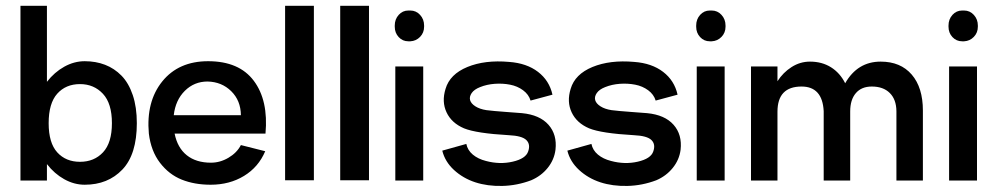

<svg xmlns="http://www.w3.org/2000/svg" viewBox="-20 -616 3403 655"><path d="M269 -407.2Q306.6 -407.2 338.4 -395Q370.1 -382.8 394.5 -357.9Q418.9 -333 432.9 -291.7Q446.8 -250.5 446.8 -195.8Q446.8 -89.4 397.5 -37.6Q348.1 14.2 269 14.2Q232.9 14.2 199.2 -4.6Q165.5 -23.4 140.1 -56.2V0H49.8V-596.2H140.1V-336.9Q165.5 -369.6 199.2 -388.4Q232.9 -407.2 269 -407.2ZM361.8 -195.8Q361.8 -263.2 331.1 -296.1Q300.3 -329.1 252.9 -329.1Q204.6 -329.1 175.3 -296.4Q146 -263.7 146 -195.8Q146 -128.4 175.3 -96.2Q204.6 -64 252.9 -64Q301.3 -64 331.5 -96.4Q361.8 -128.9 361.8 -195.8Z M575.7 -160.2Q585.4 -111.8 617.2 -86.4Q648.9 -61 699.7 -61Q731 -61 759.5 -77.9Q788.1 -94.7 801.8 -121.1L884.8 -100.1Q861.8 -45.9 812.5 -15.9Q763.2 14.2 698.7 14.2Q643.6 14.2 600.1 -3.2Q556.6 -20.5 525.9 -60.5Q495.1 -100.6 487.8 -160.2Q478 -269.5 533.7 -338.4Q589.4 -407.2 689.9 -407.2Q795.9 -407.2 845.9 -340.3Q896 -273.4 885.7 -160.2ZM688 -337.9Q642.6 -337.9 610.6 -306.2Q578.6 -274.4 572.8 -223.1H801.8Q801.3 -272.9 768.8 -304.9Q736.3 -336.9 688 -337.9Z M952.6 -1V-596.2H1050.8V-1Z M1140.6 -1V-596.2H1238.8V-1Z M1373 -475.1Q1353.5 -475.1 1340.1 -489.5Q1326.7 -503.9 1326.7 -524.9V-528.8Q1326.7 -550.3 1340.1 -565.2Q1353.5 -580.1 1373 -580.1H1379.9Q1399.4 -580.1 1413.1 -565.2Q1426.8 -550.3 1426.8 -528.8V-524.9Q1426.8 -504.4 1413.1 -490.2Q1399.4 -476.1 1379.9 -475.1ZM1328.6 0V-389.2H1423.8V0Z M1792 -1Q1744.1 17.1 1693.6 18.3Q1643.1 19.5 1601.3 5.9Q1559.6 -7.8 1528.8 -36.1Q1498 -64.5 1488.8 -102.1L1570.8 -125Q1575.2 -103.5 1593 -88.6Q1610.8 -73.7 1637.7 -66.9Q1685.1 -54.2 1729.2 -64.5Q1773.4 -74.7 1781.7 -99.1Q1790.5 -123.5 1775.6 -138.2Q1760.7 -152.8 1715.8 -154.8Q1605 -161.1 1563 -178.2Q1520.5 -196.3 1503.4 -232.7Q1486.3 -269 1500 -313Q1514.6 -362.8 1574.5 -387.5Q1634.3 -412.1 1716.8 -404.8Q1776.9 -400.4 1815.4 -370.8Q1854 -341.3 1864.7 -293L1790 -272.9Q1783.7 -293.9 1764.4 -308.1Q1745.1 -322.3 1720.2 -327.1Q1695.3 -332 1668 -330.1Q1640.6 -328.1 1617.7 -318.8Q1597.7 -311 1589.1 -298.6Q1580.6 -286.1 1583.7 -274.4Q1586.9 -262.7 1601.8 -253.2Q1616.7 -243.7 1639.6 -240.2Q1662.6 -237.3 1706.5 -234.1Q1750.5 -231 1760.7 -230Q1821.3 -224.1 1851.1 -190.4Q1880.9 -156.7 1875 -105Q1870.6 -70.8 1848.4 -43.2Q1826.2 -15.6 1792 -1Z M2218.8 -1Q2170.9 17.1 2120.4 18.3Q2069.8 19.5 2028.1 5.9Q1986.3 -7.8 1955.6 -36.1Q1924.8 -64.5 1915.5 -102.1L1997.6 -125Q2002 -103.5 2019.8 -88.6Q2037.6 -73.7 2064.5 -66.9Q2111.8 -54.2 2156 -64.5Q2200.2 -74.7 2208.5 -99.1Q2217.3 -123.5 2202.4 -138.2Q2187.5 -152.8 2142.6 -154.8Q2031.7 -161.1 1989.7 -178.2Q1947.3 -196.3 1930.2 -232.7Q1913.1 -269 1926.8 -313Q1941.4 -362.8 2001.2 -387.5Q2061 -412.1 2143.6 -404.8Q2203.6 -400.4 2242.2 -370.8Q2280.8 -341.3 2291.5 -293L2216.8 -272.9Q2210.4 -293.9 2191.2 -308.1Q2171.9 -322.3 2147 -327.1Q2122.1 -332 2094.7 -330.1Q2067.4 -328.1 2044.4 -318.8Q2024.4 -311 2015.9 -298.6Q2007.3 -286.1 2010.5 -274.4Q2013.7 -262.7 2028.6 -253.2Q2043.5 -243.7 2066.4 -240.2Q2089.4 -237.3 2133.3 -234.1Q2177.2 -231 2187.5 -230Q2248 -224.1 2277.8 -190.4Q2307.6 -156.7 2301.8 -105Q2297.4 -70.8 2275.1 -43.2Q2252.9 -15.6 2218.8 -1Z M2401.4 -475.1Q2381.8 -475.1 2368.4 -489.5Q2355 -503.9 2355 -524.9V-528.8Q2355 -550.3 2368.4 -565.2Q2381.8 -580.1 2401.4 -580.1H2408.2Q2427.7 -580.1 2441.4 -565.2Q2455.1 -550.3 2455.1 -528.8V-524.9Q2455.1 -504.4 2441.4 -490.2Q2427.7 -476.1 2408.2 -475.1ZM2356.9 0V-389.2H2452.1V0Z M2984.4 -405.8Q3052.2 -405.8 3090.3 -361.6Q3128.4 -317.4 3128.4 -238.8V0H3038.1V-236.8Q3037.6 -276.9 3015.4 -298.8Q2993.2 -320.8 2954.1 -320.8Q2918.9 -320.8 2899.7 -298.3Q2880.4 -275.9 2880.4 -235.8V0H2790V-236.8Q2785.6 -320.8 2714.4 -320.8Q2632.3 -320.8 2632.3 -234.9V0H2542V-389.2H2632.3V-338.9Q2651.4 -368.7 2680.4 -387.2Q2709.5 -405.8 2743.2 -405.8Q2784.2 -405.8 2814.9 -386.5Q2845.7 -367.2 2863.3 -332Q2905.3 -405.8 2984.4 -405.8Z M3262.2 -475.1Q3242.7 -475.1 3229.2 -489.5Q3215.8 -503.9 3215.8 -524.9V-528.8Q3215.8 -550.3 3229.2 -565.2Q3242.7 -580.1 3262.2 -580.1H3269Q3288.6 -580.1 3302.2 -565.2Q3315.9 -550.3 3315.9 -528.8V-524.9Q3315.9 -504.4 3302.2 -490.2Q3288.6 -476.1 3269 -475.1ZM3217.8 0V-389.2H3313V0Z"/></svg>

Font: Neutral Grotesk
Style: Regular
Weight: 400
Designer: Nawras Khrais
Foundry: Nawras Khrais
Version: Version 1.000;PS 001.000;hotconv 1.0.88;makeotf.lib2.5.64775